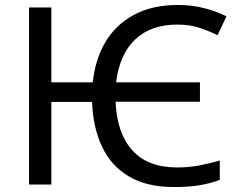

<svg xmlns="http://www.w3.org/2000/svg" viewBox="-20 -744 962 774"><path d="M681 10Q572 10 500 -32.5Q428 -75 391.5 -152.5Q355 -230 351 -333H187V0H97V-714H187V-412H354Q364 -506 405.5 -575.5Q447 -645 520.5 -684.5Q594 -724 698 -724Q754 -724 804 -711Q854 -698 893 -678L857 -602Q823 -619 783.5 -632Q744 -645 695 -645Q588 -645 525 -585Q462 -525 448 -412H786V-334H446Q451 -208 513 -138.5Q575 -69 694 -69Q741 -69 783 -77Q825 -85 866 -97V-19Q826 -4 783 3Q740 10 681 10Z"/></svg>

Font: Noto Sans Living
Style: Regular
Weight: 400
Designer: Monotype Design Team
Foundry: Monotype Imaging Inc.
Version: Version 2.013; ttfautohint (v1.8.4.7-5d5b)